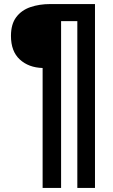

<svg xmlns="http://www.w3.org/2000/svg" viewBox="-20 -830 555 946"><path d="M190 96V-495Q121 -497 77.5 -537Q34 -577 34 -653Q34 -711 60 -745.5Q86 -780 130 -795Q174 -810 227 -810H448V96H361V-726H281V96Z"/></svg>

Font: Oswald SemiBold
Style: Regular
Weight: 600
Designer: Vernon Adams
Foundry: Vernon Adams
Version: Version 4.100; ttfautohint (v1.8.1.43-b0c9)